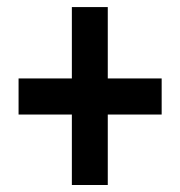

<svg xmlns="http://www.w3.org/2000/svg" viewBox="-20 -528 515 548"><path d="M441.4 -201.1H287.6V0H185.1V-201.1H33V-304.1H185.1V-507.8H287.6V-304.1H441.4Z"/></svg>

Font: Puralecka Narrow
Style: Bold
Weight: 700
Designer: Hector Gatti, Marcela Romero, Pablo Cosgaya and Nicolas Silva
Version: Version 1.004;PS 001.004;hotconv 1.0.70;makeotf.lib2.5.58329